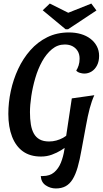

<svg xmlns="http://www.w3.org/2000/svg" viewBox="-20 -863 579 1083"><path d="M211 20Q150 20 109.5 -9Q69 -38 48 -92.5Q27 -147 27 -221Q27 -285 41 -350Q55 -415 82.5 -474Q110 -533 151 -579.5Q192 -626 246.5 -653Q301 -680 369 -680Q405 -680 436 -671Q467 -662 490 -644.5Q513 -627 526 -602.5Q539 -578 539 -548Q539 -517 527.5 -494.5Q516 -472 497 -460Q478 -448 455 -448Q445 -448 431 -452Q417 -456 410 -465Q418 -477 423.5 -494Q429 -511 429 -532Q429 -557 418.5 -574.5Q408 -592 389.5 -602Q371 -612 345 -612Q305 -612 273 -585.5Q241 -559 217.5 -516.5Q194 -474 179 -422.5Q164 -371 156.5 -320.5Q149 -270 149 -230Q149 -192 154 -161.5Q159 -131 171 -109.5Q183 -88 204 -76.5Q225 -65 257 -65Q278 -65 298 -70.5Q318 -76 335.5 -85.5Q353 -95 362 -106V-42Q348 -30 324.5 -15.5Q301 -1 272.5 9.5Q244 20 211 20ZM295 200Q264 200 238 182.5Q212 165 210 130Q213 130 216 130Q219 130 221 130Q261 130 285.5 109Q310 88 323.5 54.5Q337 21 343 -18Q349 -57 353 -95L385 -308L512 -326Q497 -293 486 -251.5Q475 -210 465 -154Q455 -98 440 -19Q430 39 418 80.5Q406 122 389.5 148.5Q373 175 350 187.5Q327 200 295 200ZM350 -698 221 -805 261 -843 365 -791 495 -843 524 -804 364 -698Z"/></svg>

Font: Sansita Swashed Light
Style: Regular
Weight: 400
Version: Version 1.003